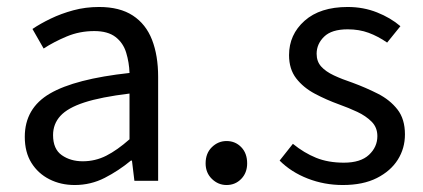

<svg xmlns="http://www.w3.org/2000/svg" viewBox="-20 -518 1212 550"><path d="M194 12Q154 12 121.5 -4.5Q89 -21 70 -51.5Q51 -82 51 -126Q51 -208 123 -250Q195 -292 351 -309Q350 -339 341.5 -367Q333 -395 311 -412Q289 -429 250 -429Q208 -429 171 -413.5Q134 -398 105 -379L73 -435Q95 -450 125 -464.5Q155 -479 190 -488.5Q225 -498 264 -498Q323 -498 360.5 -473.5Q398 -449 415.5 -404Q433 -359 433 -298V0H365L358 -58H355Q320 -29 280 -8.5Q240 12 194 12ZM217 -56Q253 -56 284.5 -72Q316 -88 351 -119V-250Q269 -240 221.5 -224.5Q174 -209 153 -186Q132 -163 132 -131Q132 -91 157 -73.5Q182 -56 217 -56Z M629 12Q605 12 587 -5.5Q569 -23 569 -50Q569 -79 587 -96.5Q605 -114 629 -114Q654 -114 671 -96.5Q688 -79 688 -50Q688 -23 671 -5.5Q654 12 629 12Z M962 12Q909 12 861.5 -6.5Q814 -25 781 -58L819 -106Q851 -80 885.5 -66Q920 -52 965 -52Q1013 -52 1037 -74.5Q1061 -97 1061 -128Q1061 -153 1044.5 -169.5Q1028 -186 1003.5 -197.5Q979 -209 951 -219Q915 -232 882 -249.5Q849 -267 828.5 -293.5Q808 -320 808 -360Q808 -419 852.5 -458.5Q897 -498 976 -498Q1021 -498 1060 -482.5Q1099 -467 1127 -443L1089 -396Q1063 -414 1036 -424Q1009 -434 976 -434Q930 -434 908.5 -413Q887 -392 887 -364Q887 -342 900 -327.5Q913 -313 936.5 -302Q960 -291 990 -281Q1028 -267 1062.5 -249.5Q1097 -232 1118.5 -204.5Q1140 -177 1140 -133Q1140 -93 1119.5 -60.5Q1099 -28 1059.5 -8Q1020 12 962 12Z"/></svg>

Font: Source Sans 3 ExtraLight
Style: Regular
Weight: 400
Version: Version 3.052;hotconv 1.1.0;makeotfexe 2.6.0